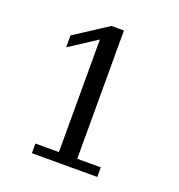

<svg xmlns="http://www.w3.org/2000/svg" viewBox="-124 -784 830 888"><g transform="rotate(20 291.0 -339.5)"><path d="M129.9 0V-47.4H245.6V-601.6L111.3 -514.2V-572.8L274.4 -678.7H335.9V-47.4H451.7V0Z"/></g></svg>

Font: KhunPaOh
Style: Regular
Weight: 400
Designer: Khon Soe Zaw Thu
Version: Version 1.00 July 11, 2016, initial release